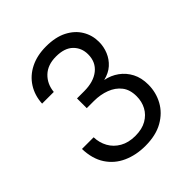

<svg xmlns="http://www.w3.org/2000/svg" viewBox="-197 -844 988 988"><g transform="rotate(-45 296.5 -350.0)"><path d="M295 12Q228 12 173.5 -12.5Q119 -37 87 -86Q55 -135 53 -208H138Q139 -168 157.5 -134.5Q176 -101 211 -81Q246 -61 295 -61Q344 -61 377 -80Q410 -99 427 -130.5Q444 -162 444 -201Q444 -249 420.5 -279Q397 -309 357.5 -324Q318 -339 271 -339H219V-410H271Q340 -410 380 -442Q420 -474 420 -530Q420 -577 388.5 -608Q357 -639 295 -639Q234 -639 198.5 -605Q163 -571 158 -518H73Q76 -575 104 -619Q132 -663 181 -687.5Q230 -712 295 -712Q364 -712 410.5 -688Q457 -664 481 -624Q505 -584 505 -536Q505 -500 491.5 -467.5Q478 -435 452 -411.5Q426 -388 385 -378Q426 -370 458.5 -346.5Q491 -323 510 -286.5Q529 -250 529 -201Q529 -144 502.5 -95.5Q476 -47 424 -17.5Q372 12 295 12Z"/></g></svg>

Font: DM Sans 12pt
Style: Regular
Weight: 400
Version: Version 4.004;gftools[0.9.30]